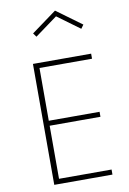

<svg xmlns="http://www.w3.org/2000/svg" viewBox="-118 -1221 867 1290"><g transform="rotate(-10 315.0 -576.0)"><path d="M144 0V-825H541V-790.5H182.5V-430.5H529V-396.5H182.5V-34.5H541V0ZM199 -1001 180.5 -1026.5 352 -1152 523.5 -1026.5 505 -1001 352 -1113Z"/></g></svg>

Font: Spartan Thin ExtraLight
Style: Regular
Weight: 250
Version: Version 1.004